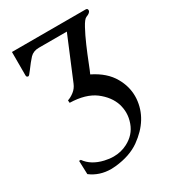

<svg xmlns="http://www.w3.org/2000/svg" viewBox="-172 -781 801 890"><g transform="rotate(-30 229.0 -336.0)"><path d="M293.9 -414.1Q365.2 -378.9 396 -324.2Q423.8 -275.9 423.8 -223.6Q423.8 -219.7 423.6 -216.1Q423.3 -212.4 423.3 -209Q415 -103.5 314.5 -31.7Q262.7 4.9 183.6 13.2Q171.4 14.6 159.7 14.6Q97.7 14.6 51.3 -20.5L48.8 -92.8H58.1Q87.9 -50.3 150.9 -35.6Q175.8 -29.8 198.2 -29.8Q238.3 -29.8 272 -47.4Q322.3 -73.2 340.3 -123.5Q350.1 -150.9 350.1 -177.2Q350.1 -198.7 343.3 -222.7Q327.6 -272 278.3 -309.6Q229.5 -345.7 145.5 -347.7L144.5 -361.3Q161.6 -366.7 179.2 -380.4Q196.8 -394 205.6 -415.5L299.3 -640.1H149.4Q120.1 -640.1 102.1 -621.6Q84.5 -602.5 60.1 -569.3Q45.9 -549.8 42 -549.8Q31.7 -549.8 31.7 -560.1V-685.5H426.3Q436.5 -685.5 436.5 -675.3Q436.5 -662.6 412.1 -653.8Q400.4 -649.4 382.6 -616.5Q364.7 -583.5 347.2 -543Q329.6 -502.4 314.9 -464.8Q300.3 -427.2 293.9 -414.1Z"/></g></svg>

Font: Caudex
Style: Regular
Weight: 400
Version: Version 1.04